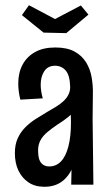

<svg xmlns="http://www.w3.org/2000/svg" viewBox="-20 -708 427 736"><path d="M253 0 255 -102 249 -374Q248 -419 232 -437.5Q216 -456 191 -456Q164 -456 150 -435.5Q136 -415 136 -383Q136 -371 138 -358Q140 -345 144 -331L58 -326Q54 -342 52 -357.5Q50 -373 50 -388Q50 -429 66.5 -460Q83 -491 114.5 -508.5Q146 -526 192 -526Q237 -526 265.5 -510.5Q294 -495 310 -469Q326 -443 331.5 -410.5Q337 -378 336 -345L335 -252L338 0ZM150 8Q114 8 89 -9Q64 -26 50.5 -54.5Q37 -83 37 -121Q37 -154 48 -178Q59 -202 77 -220Q95 -238 117 -252Q139 -266 161 -279Q179 -289 195 -299Q211 -309 223 -320Q235 -331 242 -344.5Q249 -358 249 -374L292 -356Q290 -323 276 -299.5Q262 -276 241.5 -259.5Q221 -243 198 -229Q179 -216 162 -202Q145 -188 135.5 -171Q126 -154 126 -131Q126 -112 130 -98.5Q134 -85 144 -77.5Q154 -70 169 -70Q195 -70 213.5 -89Q232 -108 242 -146Q252 -184 252 -238L289 -296Q289 -225 283 -169Q277 -113 261.5 -73.5Q246 -34 218.5 -13Q191 8 150 8ZM234 -581 147 -583 64 -650 91 -688 191 -635 290 -687 319 -652Z"/></svg>

Font: Truculenta SemiBold
Style: Regular
Weight: 600
Version: Version 1.002